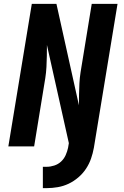

<svg xmlns="http://www.w3.org/2000/svg" viewBox="-20 -755 640 990"><path d="M201 215V105H221Q240 105 260 98.5Q280 92 295 78Q310 64 318.5 45Q327 26 331 7L335 -17L222 -523Q222 -495 221.5 -466.5Q221 -438 219.5 -409.5Q218 -381 213.5 -352Q209 -323 204 -294L156 0H23L144 -735H271L387 -212Q387 -240 387.5 -268.5Q388 -297 389.5 -325.5Q391 -354 395.5 -383Q400 -412 405 -441L453 -735H586L464 7Q459 35 449.5 62.5Q440 90 423.5 115Q407 140 383.5 160Q360 180 333.5 192.5Q307 205 278 210Q249 215 222 215Z"/></svg>

Font: Iosevka Aile Extrabold Oblique
Style: Regular
Weight: 800
Italic angle: -9°
Designer: Belleve Invis
Foundry: Belleve Invis
Version: Version 31.1.0; ttfautohint (v1.8.4)